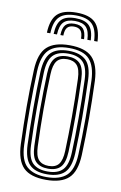

<svg xmlns="http://www.w3.org/2000/svg" viewBox="-87 -807 545 863"><g transform="rotate(10 186.0 -375.0)"><path d="M186.2 7.2Q114.5 7.2 82.1 -25.2Q49.8 -57.8 46.8 -131.2Q43.5 -221.8 43.4 -302.8Q43.2 -383.8 46.8 -469.8Q50 -545.2 83.6 -576.2Q117.2 -607.2 186.2 -607.2Q258.2 -607.2 290.1 -574.5Q322 -541.8 325.2 -468.8Q328.5 -377.8 328.5 -296.8Q328.5 -215.8 325.2 -130.5Q322 -54.8 288.4 -23.8Q254.8 7.2 186.2 7.2ZM186.2 -5.5Q246 -5.5 276.4 -33.2Q306.8 -61 309.8 -130.8Q313 -215.8 313.1 -295.2Q313.2 -374.8 309.8 -468Q307.2 -533.2 279.4 -563.9Q251.5 -594.5 186.2 -594.5Q123.2 -594.5 94 -565.1Q64.8 -535.8 62 -467Q59 -390.8 58.8 -308.1Q58.5 -225.5 62.2 -130.8Q65 -60.2 96 -32.9Q127 -5.5 186.2 -5.5ZM186.2 -18.2Q131.2 -18.2 105.5 -44.6Q79.8 -71 77.2 -133.8Q74.5 -211.5 74.2 -297.1Q74 -382.8 77.2 -466.5Q80 -529.2 105.8 -555.5Q131.5 -581.8 186.2 -581.8Q238.2 -581.8 265.1 -556.8Q292 -531.8 294.5 -468.8Q297.5 -380.8 297.8 -299.1Q298 -217.5 294.8 -133.8Q292 -70.5 266.1 -44.4Q240.2 -18.2 186.2 -18.2ZM186.2 -31Q232.2 -31 254.6 -54.1Q277 -77.2 279.2 -134.2Q282 -205.8 282.2 -290Q282.5 -374.2 279.2 -465.8Q277 -523.2 254.2 -546.1Q231.5 -569 186.2 -569Q140 -569 117.5 -545.8Q95 -522.5 92.8 -466Q90 -393.8 89.6 -309.8Q89.2 -225.8 92.8 -133.8Q95 -76 118.2 -53.5Q141.5 -31 186.2 -31ZM186.2 -43.8Q149.2 -43.8 129.6 -63.5Q110 -83.2 108 -134.5Q102 -300 108 -465Q110 -514.2 128.5 -535.2Q147 -556.2 186.2 -556.2Q223 -556.2 242.5 -536.5Q262 -516.8 264 -465.5Q267 -381.5 267 -297.8Q267 -214 264 -134.8Q262 -85 243.2 -64.4Q224.5 -43.8 186.2 -43.8ZM186.2 -56.5Q218 -56.5 232.5 -75.1Q247 -93.8 248.5 -135.5Q251.2 -210.2 251.5 -291.4Q251.8 -372.5 248.5 -465Q247 -508.5 231.5 -526Q216 -543.5 186.2 -543.5Q154 -543.5 139.5 -524.8Q125 -506 123.5 -464.2Q120.2 -382.2 120.2 -304.1Q120.2 -226 123.5 -134.8Q125 -91 140.8 -73.8Q156.5 -56.5 186.2 -56.5ZM190.8 -757Q131 -757 104.2 -731Q77.5 -705 75.2 -645H90.8Q92.8 -698.2 116 -721.2Q139.2 -744.2 190.8 -744.2Q242 -744.2 265.2 -721.2Q288.5 -698.2 290.8 -645H306.2Q303.5 -705 276.8 -731Q250 -757 190.8 -757ZM190.8 -731.5Q147 -731.5 127.4 -711.5Q107.8 -691.5 106 -645H121.2Q122.8 -684.5 138.9 -701.6Q155 -718.8 190.8 -718.8Q226.5 -718.8 242.5 -701.6Q258.5 -684.5 260 -645H275.5Q273.5 -691.5 253.9 -711.5Q234.2 -731.5 190.8 -731.5ZM190.8 -706Q162.8 -706 150.2 -691.9Q137.8 -677.8 136.8 -645H150.2Q150.5 -671 160.4 -682.1Q170.2 -693.2 190.8 -693.2Q211.2 -693.2 221.1 -682.1Q231 -671 231 -645H244.8Q243.5 -677.8 231 -691.9Q218.5 -706 190.8 -706Z"/></g></svg>

Font: Big Shoulders Inline Display Medium
Style: Regular
Weight: 500
Designer: Patric King
Foundry: XO Type Co
Version: Version 1.000